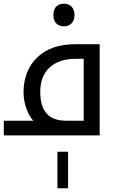

<svg xmlns="http://www.w3.org/2000/svg" viewBox="-30 -720 635 1021"><path d="M-4.9 0Q-9.8 0 -9.8 -4.9V-74.2Q-9.8 -78.1 -4.9 -78.1H147Q121.6 -106.9 108.4 -147.9Q95.2 -189 95.2 -229Q95.7 -346.2 168.9 -415.5Q242.2 -484.9 369.1 -484.9H500V0ZM415 -78.1V-407.2H372.1Q283.2 -407.2 233.4 -360.8Q183.6 -314.5 184.1 -230Q184.1 -78.1 320.8 -78.1ZM310.5 -700.2Q336.9 -700.2 351.6 -683.6Q366.2 -667 366.2 -640.1Q366.2 -613.3 351.6 -596.7Q336.9 -580.1 310.5 -580.1Q284.2 -580.1 269 -595.7Q253.9 -611.3 253.9 -640.1Q253.9 -668.9 268.6 -684.6Q283.2 -700.2 310.5 -700.2ZM275.4 86.9H332V281.2H275.4Z"/></svg>

Font: DroidArabicKufi
Style: Regular
Weight: 400
Designer: Pascal Zoghbi
Foundry: Ascender Corporation
Version: Version 1.00